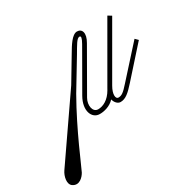

<svg xmlns="http://www.w3.org/2000/svg" viewBox="-279 -700 1222 1208"><g transform="rotate(-30 332.0 -95.5)"><path d="M-84 311C-42 339 -5 297 8 273C22 247 111 26 226 -175L354 -387C383 -436 403 -475 422 -475C436 -475 432 -458 414 -426C393 -387 314 -254 252 -144C203 -58 235 11 290 11C319 12 368 1 398 -33C404 -8 422 11 442 11C479 11 508 -15 550 -62L736 -270L716 -290L523 -76C484 -32 468 -20 444 -20C424 -20 418 -55 447 -105L667 -486L641 -502L409 -100L407 -96C375 -40 332 -20 297 -20C257 -20 248 -76 272 -118L443 -416C477 -474 461 -511 425 -511C388 -511 353 -450 328 -408L225 -236L-80 206C-101 236 -114 291 -84 311Z"/></g></svg>

Font: Louise
Style: Regular
Weight: 400
Designer: Ange Degheest & Luna Delabre & Camille Depalle
Foundry: Velvetyne Type Foundry
Version: Version 1.000;FEAKit 1.0